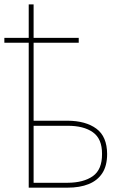

<svg xmlns="http://www.w3.org/2000/svg" viewBox="-26 -865 577 885"><path d="M336.9 -690.4V-668H-5.9V-690.4ZM119.1 -308.6H285.2Q369.6 -308.1 418.5 -271.7Q467.3 -235.4 467.8 -155.3Q467.8 -101.1 445.6 -66.9Q423.3 -32.7 382.6 -16.4Q341.8 0 285.2 0H106.4V-844.7H128.9V-22.5H285.2Q359.4 -22.9 402.1 -53.2Q444.8 -83.5 444.3 -155.3Q444.8 -225.1 402.1 -255.4Q359.4 -285.6 285.2 -285.2H119.1Z"/></svg>

Font: Inter Tight Thin
Style: Regular
Weight: 250
Designer: Rasmus Andersson
Foundry: rsms
Version: Version 3.004